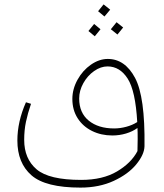

<svg xmlns="http://www.w3.org/2000/svg" viewBox="-20 -616 746 873"><path d="M637 49Q636 87 599.5 131.5Q563 176 497 206.5Q431 237 346 237Q187 237 123 181Q59 125 59 23Q59 -63 98 -151L121 -144Q106 -100 98 -62Q90 -24 90 20Q90 106 146.5 154Q203 202 349 202Q447 202 512 163.5Q577 125 605 71Q606 52 606 16Q606 -19 605 -34Q583 -18 553 -9Q523 0 491 0Q440 0 398.5 -20.5Q357 -41 333 -78.5Q309 -116 309 -166Q309 -211 332.5 -253.5Q356 -296 393.5 -322Q431 -348 470 -348Q548 -348 594 -262Q640 -176 637 49ZM604 -61Q596 -203 560.5 -258.5Q525 -314 469 -314Q438 -314 408 -293Q378 -272 359 -238Q340 -204 340 -168Q340 -103 383.5 -67.5Q427 -32 499 -32Q526 -32 554 -39.5Q582 -47 604 -61ZM481 -572 455 -541 426 -565 451 -596ZM540 -491 514 -459 484 -483 510 -515ZM437 -483 411 -451 382 -475 408 -507Z"/></svg>

Font: FiraGO UltraLight
Style: Italic
Weight: 200
Italic angle: -8°
Designer: bBox Type GmbH
Foundry: bBox Type GmbH
Version: Version 1.001